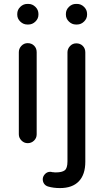

<svg xmlns="http://www.w3.org/2000/svg" viewBox="-20 -753 531 979"><path d="M119 -628Q99 -628 83.5 -643Q68 -658 68 -678V-682Q68 -703 83.5 -718Q99 -733 119 -733H125Q145 -733 160.5 -718Q176 -703 176 -682V-678Q176 -658 160.5 -643Q145 -628 125 -628ZM367 -628Q347 -628 331.5 -643Q316 -658 316 -678V-682Q316 -703 331.5 -718Q347 -733 367 -733H373Q393 -733 408.5 -718Q424 -703 424 -682V-678Q424 -658 408.5 -643Q393 -628 373 -628ZM121 -23Q103 -23 89.5 -36.5Q76 -50 76 -68V-487Q76 -505 89 -519Q102 -533 121 -533Q141 -533 154 -520Q167 -507 167 -487V-68Q167 -49 153.5 -36Q140 -23 121 -23ZM286 206Q252 206 225 198Q212 194 205 184Q198 174 198 161Q198 147 209 135Q220 123 236 123Q238 123 241 123.5Q244 124 248 125H251Q256 126 259.5 126Q263 126 266 126Q296 126 310 115.5Q324 105 324 70V-486Q324 -504 337 -518Q350 -532 369 -532Q389 -532 402 -519Q415 -506 415 -486V72Q415 137 382 171.5Q349 206 286 206Z"/></svg>

Font: Huninn
Style: Regular
Weight: 400
Designer: justfont
Foundry: justfont
Version: Version 1.003